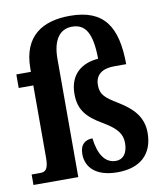

<svg xmlns="http://www.w3.org/2000/svg" viewBox="-86 -839 792 920"><g transform="rotate(-10 310.0 -379.0)"><path d="M412 10C521 10 586 -46 586 -152C586 -229 540 -276 472 -317C413 -353 391 -371 391 -417C391 -469 426 -493 485 -493H542C541 -675 483 -768 316 -768C186 -768 86 -713 86 -551V-536H15V-470H86V-117C86 -59 69 -51 45 -51H4V0H222V-575C222 -668 258 -715 317 -715C382 -715 413 -667 414 -542C334 -536 273 -491 273 -395C273 -317 309 -278 382 -235C449 -196 471 -166 471 -122C471 -72 448 -45 414 -45C359 -45 330 -95 321 -171C288 -171 260 -154 260 -105C260 -38 310 10 412 10Z"/></g></svg>

Font: Noto Serif Georgian Condensed Bold
Style: Regular
Weight: 700
Width: 3
Designer: Monotype Design Team, Akaki Razmadze
Foundry: Google LLC
Version: Version 2.003